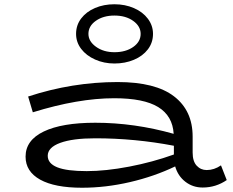

<svg xmlns="http://www.w3.org/2000/svg" viewBox="-20 -868 1092 901"><path d="M1044 -23Q993 12 931 12Q885 12 850 -15Q815 -42 802 -87Q704 -40 590 -13.5Q476 13 365 13Q237 13 168.5 -25Q100 -63 100 -133Q100 -210 185.5 -251Q271 -292 427 -292Q611 -292 795 -240Q790 -324 722.5 -365.5Q655 -407 516 -407Q347 -407 134 -341L112 -415Q319 -483 532 -483Q709 -483 796.5 -416Q884 -349 884 -227V-152Q884 -111 903 -90.5Q922 -70 950 -70Q985 -70 1017 -92ZM387 -65Q476 -65 586 -86Q696 -107 796 -143V-184Q613 -219 427 -219Q321 -219 262.5 -197.5Q204 -176 204 -137Q204 -101 248.5 -83Q293 -65 387 -65ZM337 -709Q337 -750 361 -781.5Q385 -813 426 -830.5Q467 -848 517 -848Q567 -848 608.5 -830Q650 -812 674 -780Q698 -748 698 -709Q698 -668 674 -636.5Q650 -605 608.5 -587.5Q567 -570 517 -570Q468 -570 426.5 -588.5Q385 -607 361 -638.5Q337 -670 337 -709ZM640 -709Q640 -745 605 -770Q570 -795 517 -795Q465 -795 430 -770.5Q395 -746 395 -709Q395 -674 430.5 -648.5Q466 -623 517 -623Q570 -623 605 -647.5Q640 -672 640 -709Z"/></svg>

Font: BioRhyme Expanded
Style: Regular
Weight: 400
Width: 7
Designer: Aoife Mooney
Foundry: Aoife Mooney Type
Version: Version 1.001